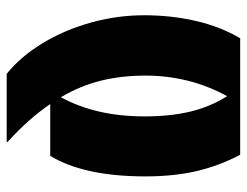

<svg xmlns="http://www.w3.org/2000/svg" viewBox="-100 -494 721 560"><g transform="rotate(90 260.0 -213.5)"><path d="M195 127Q145 87 106 23Q67 -41 45.5 -118Q24 -195 24 -274Q24 -353 40.5 -424.5Q57 -496 91 -554H431Q463 -493 478.5 -427Q494 -361 494 -278Q494 -98 434 0H283Q304 31 331.5 62Q359 93 394 125L393 127ZM263 -31Q319 -133 319 -275Q319 -350 305 -408.5Q291 -467 260 -516Q229 -459 214.5 -399.5Q200 -340 200 -279Q200 -207 215 -147Q230 -87 263 -31Z"/></g></svg>

Font: Tac One
Style: Regular
Weight: 400
Designer: Oluseyi Olusanya, David Udoh, Eyiyemi Adegbite, Mirko Velimirović
Version: Version 1.003; ttfautohint (v1.8.4.7-5d5b)